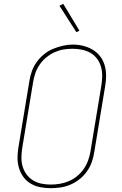

<svg xmlns="http://www.w3.org/2000/svg" viewBox="-20 -980 640 1008"><path d="M246 8Q218 8 190.5 2.5Q163 -3 140.5 -16.5Q118 -30 102.5 -51.5Q87 -73 79.5 -98.5Q72 -124 72 -152Q72 -180 77 -208L134 -553Q138 -580 147 -605.5Q156 -631 172.5 -654Q189 -677 211 -695Q233 -713 258.5 -723.5Q284 -734 310.5 -740Q337 -746 363 -746Q391 -746 418 -739Q445 -732 467.5 -718.5Q490 -705 506 -684Q522 -663 529.5 -637Q537 -611 537 -583Q537 -555 532 -527L475 -182Q471 -155 462 -129.5Q453 -104 437 -81Q421 -58 398.5 -40Q376 -22 350.5 -11Q325 0 298.5 4Q272 8 246 8Q246 8 246 8Q246 8 246 8ZM246 -11Q270 -11 294 -15Q318 -19 341.5 -29Q365 -39 385 -55.5Q405 -72 419.5 -93Q434 -114 442.5 -137.5Q451 -161 455 -185L512 -530Q516 -555 516.5 -580Q517 -605 510.5 -628.5Q504 -652 490 -671Q476 -690 455.5 -702Q435 -714 410.5 -719Q386 -724 361 -724Q336 -724 312.5 -720Q289 -716 266 -705.5Q243 -695 223 -678.5Q203 -662 188.5 -641Q174 -620 166 -597Q158 -574 154 -550L97 -205Q93 -180 92.5 -155Q92 -130 98.5 -107Q105 -84 119 -65Q133 -46 153 -33.5Q173 -21 197 -16Q221 -11 246 -11ZM381 -811 292 -950 312 -960 397 -819Z"/></svg>

Font: Iosevka Curly Slab ThExObl
Style: Regular
Weight: 100
Width: 7
Italic angle: -9°
Monospace: yes
Designer: Belleve Invis
Foundry: Belleve Invis
Version: Version 11.1.0; ttfautohint (v1.8.3)